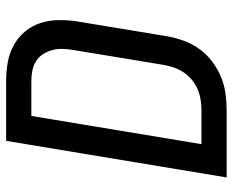

<svg xmlns="http://www.w3.org/2000/svg" viewBox="-88 -688 775 640"><g transform="rotate(-90 300.0 -367.5)"><path d="M29 0 151 -735H351Q383 -735 413.5 -729.5Q444 -724 470 -709.5Q496 -695 515 -672.5Q534 -650 543.5 -621.5Q553 -593 553.5 -561Q554 -529 549 -498L499 -195Q494 -168 484 -141Q474 -114 456.5 -90Q439 -66 415 -48Q391 -30 364.5 -19Q338 -8 310 -4Q282 0 255 0ZM255 -84Q272 -84 289.5 -87Q307 -90 323.5 -97Q340 -104 354.5 -116Q369 -128 379 -143Q389 -158 395 -175Q401 -192 404 -209L454 -512Q457 -529 457.5 -547Q458 -565 453.5 -581.5Q449 -598 440 -612Q431 -626 417 -635Q403 -644 386 -647.5Q369 -651 351 -651H234L140 -84Z"/></g></svg>

Font: Iosevka Curly MdExObl
Style: Regular
Weight: 500
Width: 7
Italic angle: -9°
Monospace: yes
Designer: Belleve Invis
Foundry: Belleve Invis
Version: Version 11.1.0; ttfautohint (v1.8.3)